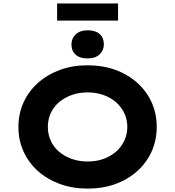

<svg xmlns="http://www.w3.org/2000/svg" viewBox="-20 -1100 1031 1130"><path d="M495.5 10Q406.3 10 331.8 -17.5Q257.3 -45 202.5 -94Q147.7 -143 118.1 -209.4Q88.4 -275.7 88.4 -352.9Q88.4 -430.6 118.3 -496.7Q148.3 -562.7 203.1 -611.7Q257.9 -660.7 332.1 -688.2Q406.3 -715.7 494.9 -715.7Q585.1 -715.7 659.3 -688.7Q733.6 -661.7 788.4 -612.2Q843.2 -562.7 872.8 -496.7Q902.4 -430.6 902.4 -353.4Q902.4 -275.1 872.8 -209.1Q843.2 -143 788.4 -93.5Q733.6 -44 659.3 -17Q585.1 10 495.5 10ZM495.9 -149.5Q547.2 -149.5 589.9 -165Q632.7 -180.5 663.6 -208.1Q694.6 -235.7 712 -272.8Q729.3 -309.8 729.3 -352.9Q729.3 -396 712 -433Q694.6 -470 663.6 -497.6Q632.7 -525.2 589.4 -540.7Q546.2 -556.2 495.9 -556.2Q444.7 -556.2 401.7 -540.7Q358.8 -525.2 327 -498.1Q295.2 -471 278.4 -433.7Q261.6 -396.4 261.6 -352.9Q261.6 -309.8 278.4 -272.3Q295.2 -234.7 327 -207.6Q358.8 -180.5 401.7 -165Q444.7 -149.5 495.9 -149.5ZM495.9 -756.1Q450 -756.1 425.3 -778.1Q400.5 -800.2 400.5 -838.9Q400.5 -873.7 425.6 -897.7Q450.6 -921.7 495.9 -921.7Q541.8 -921.7 566.6 -899.7Q591.3 -877.7 591.3 -838.9Q591.3 -804.2 566.3 -780.1Q541.3 -756.1 495.9 -756.1ZM316.1 -978.9V-1079.7H674.7V-978.9Z"/></svg>

Font: Lexend Giga
Style: Regular
Weight: 400
Designer: Bonnie Shaver-Troup, Thomas Jockin
Foundry: Lexend
Version: Version 1.007